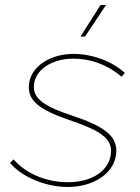

<svg xmlns="http://www.w3.org/2000/svg" viewBox="-20 -740 557 766"><path d="M250 6C359 6 444 -54 444 -139C444 -199 394 -237 267 -279C157 -315 115 -346 115 -393C115 -460 186 -506 272 -506C342 -506 409 -482 465 -434L478 -449C428 -495 349 -525 273 -525C180 -525 95 -473 95 -392C95 -337 138 -302 254 -262C354 -228 425 -197 423 -137C422 -62 350 -13 251 -13C165 -13 84 -47 34 -104L20 -90C67 -34 162 6 250 6ZM319 -594 403 -720H381L301 -594Z"/></svg>

Font: Fixel Display 20240404 Thin
Style: Italic
Weight: 100
Italic angle: -10°
Designer: AlfaBravo + MacPaw
Foundry: Kyrylo Tkachov, Marchela Mozhyna, Serhii Makarenko, Maria Weinstein, Zakhar Kryvoshyya
Version: Version 1.211;Glyphs 3.2 (3225)